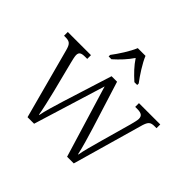

<svg xmlns="http://www.w3.org/2000/svg" viewBox="-183 -963 1160 1160"><g transform="rotate(45 397.0 -383.0)"><path d="M282 -619V-606H306C345 -641 376 -674 404 -715C431 -674 463 -641 502 -606H526V-619C497 -657 455 -721 437 -766H371C353 -721 311 -657 282 -619ZM74 -451 195 0H251L393 -461L533 0H590L715 -439C730 -496 741 -504 779 -504H793V-536H611V-504H628C665 -504 678 -493 678 -468C678 -456 672 -433 666 -410L613 -221C593 -149 577 -92 572 -58H569C562 -94 536 -184 521 -231L426 -534H379L280 -220C265 -171 241 -93 236 -60H233C228 -93 209 -175 197 -223L148 -416C143 -434 137 -462 137 -472C137 -496 149 -504 184 -504H201V-536H3V-504H12C50 -504 62 -496 74 -451Z"/></g></svg>

Font: Noto Serif Myanmar SemiCondensed Light
Style: Regular
Weight: 300
Width: 4
Designer: Ben Mitchell and the Monotype Design Team
Foundry: Monotype Imaging Inc.
Version: Version 2.106